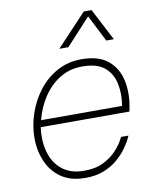

<svg xmlns="http://www.w3.org/2000/svg" viewBox="-86 -823 722 898"><g transform="rotate(-10 275.5 -374.0)"><path d="M231 -606 374 -758H411L490 -606H454L390 -732L274 -606ZM247 10Q178 10 133 -21Q88 -52 66 -103.5Q44 -155 44 -214Q44 -272 63.5 -330Q83 -388 119.5 -435.5Q156 -483 208 -511.5Q260 -540 324 -540Q406 -540 450.5 -502.5Q495 -465 507.5 -403.5Q520 -342 505 -270L503 -260H82Q73 -198 87.5 -144Q102 -90 142 -57Q182 -24 248 -24Q302 -24 339.5 -43Q377 -62 400 -87Q423 -112 433.5 -131Q444 -150 444 -150H479Q479 -150 471.5 -134Q464 -118 447 -94Q430 -70 403 -46Q376 -22 337.5 -6Q299 10 247 10ZM89 -292H474Q483 -348 473 -397Q463 -446 427.5 -476Q392 -506 322 -506Q262 -506 215 -477Q168 -448 136 -399.5Q104 -351 89 -292Z"/></g></svg>

Font: Be Vietnam Pro Thin
Style: Italic
Weight: 100
Italic angle: -12°
Designer: Lam Bao, Tony Le, Vietanh Nguyen
Foundry: Yellow Type Foundry
Version: Version 1.002; ttfautohint (v1.8.3)